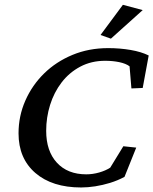

<svg xmlns="http://www.w3.org/2000/svg" viewBox="-20 -786 650 814"><path d="M324.2 8.8Q201.2 8.8 129.9 -52.7Q58.6 -114.3 58.6 -220.7Q58.6 -293.9 87.4 -359.4Q116.2 -424.8 167 -474.6Q217.8 -524.4 287.1 -553.2Q356.4 -582 438.5 -582Q488.3 -582 533.7 -574.2Q579.1 -566.4 610.4 -550.8L585 -413.1L537.1 -411.1L529.3 -504.9Q513.7 -516.6 485.8 -522.5Q458 -528.3 425.8 -528.3Q367.2 -528.3 320.3 -503.4Q273.4 -478.5 241.2 -436.5Q209 -394.5 192.4 -341.3Q175.8 -288.1 175.8 -231.4Q175.8 -145.5 221.2 -96.2Q266.6 -46.9 345.7 -46.9Q373 -46.9 400.4 -54.7Q427.7 -62.5 447.3 -75.2L502.9 -166L557.6 -160.2L507.8 -36.1Q478.5 -20.5 446.8 -10.7Q415 -1 383.8 3.9Q352.5 8.8 324.2 8.8ZM450.2 -622.1 406.2 -637.7 501 -765.6 585 -743.2Z"/></svg>

Font: Crimson Pro Medium
Style: Italic
Weight: 500
Italic angle: -12°
Designer: Jacques Le Bailly
Foundry: Baron von Fonthausen
Version: Version 1.003